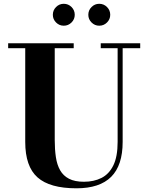

<svg xmlns="http://www.w3.org/2000/svg" viewBox="-20 -978 786 1012"><path d="M719 -750V-724H626.5V-230Q626.5 -106.5 566 -46Q505.5 14.5 383 14.5Q242.5 14.5 177.8 -43Q113 -100.5 113 -230V-724H23V-750H368.5V-724H268.5V-240Q268.5 -190.5 274.5 -150Q280.5 -109.5 297 -80.5Q313.5 -51.5 343.8 -35.8Q374 -20 422.5 -20Q475 -20 515 -40.2Q555 -60.5 577.5 -106.5Q600 -152.5 600 -230V-724H511V-750ZM503 -842.5Q479.5 -842.5 462.5 -859.5Q445.5 -876.5 445.5 -900Q445.5 -924 462.5 -941Q479.5 -958 503 -958Q527 -958 544 -941Q561 -924 561 -900Q561 -876.5 544 -859.5Q527 -842.5 503 -842.5ZM316 -842.5Q292.5 -842.5 275.5 -859.5Q258.5 -876.5 258.5 -900Q258.5 -924 275.5 -941Q292.5 -958 316 -958Q340 -958 357 -941Q374 -924 374 -900Q374 -876.5 357 -859.5Q340 -842.5 316 -842.5Z"/></svg>

Font: Bodoni Moda SC 9pt
Style: Bold
Weight: 700
Designer: Owen Earl
Foundry: indestructible type
Version: Version 2.005